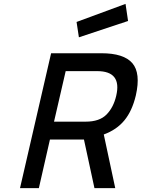

<svg xmlns="http://www.w3.org/2000/svg" viewBox="-20 -968 729 988"><path d="M412 -250H237L180 0H83L243 -694H502Q617 -694 661 -643Q705 -592 679 -477Q660 -397 620 -348.5Q580 -300 514 -276L573 0H466ZM578 -475Q608 -602 480 -602H318L258 -342H421Q492 -342 528 -378.5Q564 -415 578 -475ZM626 -948 639 -860 386 -776 374 -855Z"/></svg>

Font: Panefresco 600wt
Style: Italic
Weight: 600
Foundry: Campivisivi & Chank Co
Version: Version 1.000